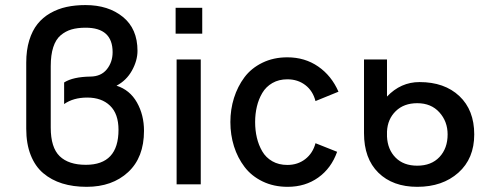

<svg xmlns="http://www.w3.org/2000/svg" viewBox="-20 -720 1913 750"><path d="M318.4 9.8Q265.6 9.8 223.1 -3.4Q180.7 -16.6 148.9 -43.5Q117.2 -70.3 99.9 -114.3Q82.5 -158.2 82.5 -217.3V-475.6Q82.5 -523.9 94.2 -562.3Q106 -600.6 126.5 -626.2Q147 -651.9 176.5 -668.7Q206.1 -685.5 240 -692.9Q273.9 -700.2 314 -700.2Q403.3 -700.2 460.2 -653.8Q517.1 -607.4 517.1 -521.5Q517.1 -483.4 495.4 -444.3Q473.6 -405.3 435.1 -385.3Q487.3 -368.7 514.9 -319.8Q542.5 -271 542.5 -209Q542.5 -105 480.5 -47.6Q418.5 9.8 318.4 9.8ZM315.4 -76.2Q442.9 -76.2 442.9 -212.9Q442.9 -275.4 409.9 -307.1Q377 -338.9 320.8 -338.9Q266.6 -338.9 230.5 -313.5V-397.9Q265.1 -419.9 333.5 -420.9Q375 -421.4 397.5 -449.5Q419.9 -477.5 419.9 -516.1Q419.9 -611.8 314.5 -611.8Q282.7 -611.8 259.3 -605Q235.8 -598.1 216.8 -582Q197.8 -565.9 188 -535.6Q178.2 -505.4 178.2 -461.4V-221.7Q178.2 -143.6 213.1 -109.9Q248 -76.2 315.4 -76.2Z M666 -588.4V-689.5H770V-588.4ZM669.9 0V-487.8H764.2V0Z M1103.5 9.8Q1049.3 9.8 1005.9 -11.2Q962.4 -32.2 935.3 -67.9Q908.2 -103.5 894 -148.4Q879.9 -193.4 879.9 -243.2Q879.9 -292.5 894 -337.4Q908.2 -382.3 934.8 -418Q961.4 -453.6 1004.9 -474.9Q1048.3 -496.1 1102.5 -496.1Q1170.9 -496.1 1222.9 -460.2Q1274.9 -424.3 1302.2 -361.8L1212.4 -325.2Q1202.1 -365.2 1172.6 -387.7Q1143.1 -410.2 1102.5 -410.2Q1069.3 -410.2 1044.2 -395.8Q1019 -381.3 1004.6 -356.9Q990.2 -332.5 983.4 -303.7Q976.6 -274.9 976.6 -243.2Q976.6 -210.9 983.4 -182.1Q990.2 -153.3 1004.4 -128.9Q1018.6 -104.5 1043.7 -90.1Q1068.8 -75.7 1102.5 -75.7Q1143.1 -75.7 1172.6 -98.6Q1202.1 -121.6 1212.4 -160.6L1296.9 -127Q1273.9 -62.5 1223.1 -26.4Q1172.4 9.8 1103.5 9.8Z M1609.9 9.8Q1514.2 9.8 1458 -45.4Q1401.9 -100.6 1401.9 -199.7V-487.8H1491.7V-342.8Q1545.4 -399.4 1618.7 -399.4Q1716.3 -399.4 1774.4 -344.7Q1832.5 -290 1832.5 -194.8Q1832.5 -100.6 1770.5 -45.4Q1708.5 9.8 1609.9 9.8ZM1609.9 -72.8Q1665 -72.8 1696.8 -106.7Q1728.5 -140.6 1728.5 -194.8Q1728.5 -245.6 1696.3 -281.2Q1664.1 -316.9 1609.9 -316.9Q1557.6 -316.9 1525.9 -285.9Q1494.1 -254.9 1491.7 -206.5V-186.5Q1494.1 -135.7 1525.4 -104.2Q1556.6 -72.8 1609.9 -72.8Z"/></svg>

Font: HK Grotesk Medium
Style: Regular
Weight: 500
Designer: Alfredo Marco Pradil and Stefan Peev
Foundry: Hanken Design Co.
Version: Version 1.045;PS 001.045;hotconv 1.0.88;makeotf.lib2.5.64775